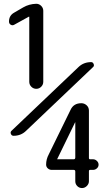

<svg xmlns="http://www.w3.org/2000/svg" viewBox="-20 -750 540 990"><path d="M360.4 71.3Q368.2 71.3 368.2 61.5V-119.1H367.2L275.4 69.3L274.4 70.3L275.4 71.3ZM368.2 184.6V134.8Q368.2 126 360.4 126H246.1Q235.4 126 226.6 118.2Q217.8 110.4 217.8 98.6Q217.8 71.3 231.4 45.9L343.8 -183.6Q359.4 -217.8 399.4 -217.8Q415 -217.8 426.8 -207Q438.5 -196.3 438.5 -179.7V64.5Q438.5 71.3 444.3 71.3H460Q470.7 71.3 479.5 79.6Q488.3 87.9 488.3 99.1Q488.3 110.4 479.5 118.2Q470.7 126 460 126H444.3Q438.5 126 438.5 132.8V184.6Q438.5 198.2 427.7 209Q417 219.7 402.8 219.7Q388.7 219.7 378.4 209.5Q368.2 199.2 368.2 184.6ZM450.2 -429.7Q459 -429.7 462.9 -419.9Q466.8 -410.2 460 -404.3L115.2 -76.2Q88.9 -49.8 49.8 -49.8Q40 -49.8 36.1 -59.6Q32.2 -69.3 40 -76.2L384.8 -404.3Q411.1 -429.7 450.2 -429.7ZM52.7 -622.1Q43.9 -617.2 35.2 -622.6Q26.4 -627.9 26.4 -638.7Q26.4 -669.9 52.7 -684.6L99.6 -711.9Q129.9 -729.5 167 -730.5Q181.6 -730.5 192.4 -719.7Q203.1 -709 203.1 -694.3V-328.1Q203.1 -313.5 192.4 -302.7Q181.6 -292 167 -292Q152.3 -292 141.6 -302.7Q130.9 -313.5 130.9 -328.1V-663.1L129.9 -664.1H128.9Z"/></svg>

Font: Rounded Mgen+ 1mn medium
Style: Regular
Weight: 500
Designer: [Source Han Sans]
Ryoko NISHIZUKA  (kana & ideographs); Paul D. Hunt (Latin, Greek & Cyrillic); Wenlong ZHANG  (bopomofo
Version: Version 1.059.20150602